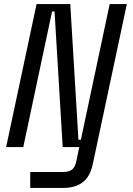

<svg xmlns="http://www.w3.org/2000/svg" viewBox="-20 -720 652 940"><path d="M128 200V122H288Q318 122 333 110Q348 98 354 68L368 0H287L247 -664H235L94 0H10L159 -700H324L364 -36H376L517 -700H601L435 80Q422 144 385.5 172Q349 200 290 200Z"/></svg>

Font: Space Mono
Style: Italic
Weight: 400
Italic angle: -12°
Monospace: yes
Designer: Colophon Foundry + Benjamin Critton
Foundry: Colophon Foundry & Benjamin Critton
Version: Version 1.003; ttfautohint (v1.8.4.7-5d5b)